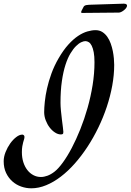

<svg xmlns="http://www.w3.org/2000/svg" viewBox="-110 -918 715 1051"><path d="M515.1 -563Q515.1 -507.8 504.4 -449.2Q493.7 -390.6 474.4 -332.8Q455.1 -274.9 428.2 -219.5Q401.4 -164.1 368.9 -114.5Q336.4 -64.9 299.6 -23.2Q262.7 18.6 223.1 48.8Q183.6 79.1 142.6 95.9Q101.6 112.8 61 112.8Q33.2 112.8 6.1 103.3Q-21 93.8 -42.2 75Q-63.5 56.2 -76.7 28.6Q-89.8 1 -89.8 -35.2Q-89.8 -59.6 -79.6 -85.4Q-69.3 -111.3 -54.2 -132.6Q-39.1 -153.8 -21.2 -167.5Q-3.4 -181.2 12.2 -181.2Q16.1 -181.2 20 -178Q23.9 -174.8 23.9 -168.9Q23.9 -162.1 21.7 -155.3Q19.5 -148.4 16.8 -138.9Q14.2 -129.4 12 -116.5Q9.8 -103.5 9.8 -85Q9.8 -54.7 17.8 -29.8Q25.9 -4.9 39.8 12.9Q53.7 30.8 72.8 40.8Q91.8 50.8 113.8 50.8Q130.9 50.8 149.7 43.9Q168.5 37.1 188 22Q209 5.9 233.6 -27.8Q258.3 -61.5 282.7 -107.9Q307.1 -154.3 329.6 -210.4Q352.1 -266.6 369.4 -327.6Q386.7 -388.7 397 -452.4Q407.2 -516.1 407.2 -577.1Q407.2 -609.9 403.1 -631.8Q398.9 -653.8 392.1 -667.5Q385.3 -681.2 376.2 -687Q367.2 -692.9 356.9 -692.9Q348.1 -692.9 334.7 -686.8Q321.3 -680.7 306.2 -665.8Q291 -650.9 275.9 -626Q260.7 -601.1 248.5 -563.5Q236.3 -525.9 228.8 -474.4Q221.2 -422.9 221.2 -355Q221.2 -336.9 223.6 -311.8Q226.1 -286.6 229 -262.7Q231.9 -238.8 234.4 -220Q236.8 -201.2 236.8 -195.8Q236.8 -186 232.7 -184.1Q228.5 -182.1 223.1 -182.1Q207 -182.1 190.7 -192.9Q174.3 -203.6 161.4 -220.7Q148.4 -237.8 140.1 -259.8Q131.8 -281.7 131.8 -304.2Q131.8 -327.6 135.3 -361.3Q138.7 -395 147.5 -434.1Q156.2 -473.1 171.6 -515.6Q187 -558.1 210.9 -599.1Q237.3 -644.5 264.4 -674.3Q291.5 -704.1 317.6 -721.4Q343.8 -738.8 368.2 -745.8Q392.6 -752.9 413.1 -752.9Q434.1 -752.9 450 -742.9Q465.8 -732.9 477.3 -716.6Q488.8 -700.2 496.1 -679.7Q503.4 -659.2 507.6 -638.2Q511.7 -617.2 513.4 -597.4Q515.1 -577.6 515.1 -563ZM567.4 -897.9Q577.1 -897.9 581.3 -894.8Q585.4 -891.6 585.4 -887.2Q585.4 -881.3 580.6 -874.5Q575.7 -867.7 568.6 -862.1Q561.5 -856.4 554 -852.8Q546.4 -849.1 541 -849.1L339.4 -847.2Q334 -847.2 334 -852.1Q334 -853.5 336.4 -859.1Q338.9 -864.7 347.2 -879.9Q349.1 -884.3 353.3 -886.7Q357.4 -889.2 362.5 -890.1Q367.7 -891.1 373 -891.4Q378.4 -891.6 383.3 -892.1Z"/></svg>

Font: Mervale Script
Style: Regular
Weight: 400
Designer: Astigmatic (AOETI)
Foundry: Astigmatic (AOETI)
Version: Version 1.000